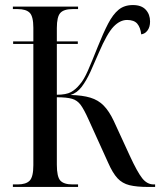

<svg xmlns="http://www.w3.org/2000/svg" viewBox="-20 -740 646 760"><path d="M31 0V-10H50Q83 -10 97.5 -25Q112 -40 112 -86V-566H32V-576H112V-630Q112 -675 97.5 -689.5Q83 -704 50 -704H31V-714H289V-704H267Q233 -704 219 -689Q205 -674 205 -629V-576H288V-566H205V-365Q242 -365 261 -375.5Q280 -386 296 -406Q312 -424 328 -460.5Q344 -497 367 -555Q389 -610 408 -646.5Q427 -683 449.5 -701.5Q472 -720 506 -720Q540 -720 557 -701.5Q574 -683 574 -655Q574 -633 564 -619.5Q554 -606 539 -604Q536 -631 523.5 -646Q511 -661 483 -661Q455 -661 429.5 -634.5Q404 -608 371 -531Q354 -491 338 -456Q322 -421 303.5 -396.5Q285 -372 259 -364Q306 -363 337.5 -353.5Q369 -344 390.5 -322Q412 -300 430 -262L494 -123Q523 -60 542.5 -35Q562 -10 588 -10H594V0H567Q521 0 492.5 -7Q464 -14 445 -34.5Q426 -55 408 -96L330 -268Q313 -306 299.5 -324.5Q286 -343 265 -349Q244 -355 205 -355V-88Q205 -40 219 -25Q233 -10 267 -10H289V0Z"/></svg>

Font: Noto Serif Display Condensed
Style: Regular
Weight: 400
Width: 3
Designer: Monotype Design Team
Foundry: Monotype Imaging Inc.
Version: Version 2.009